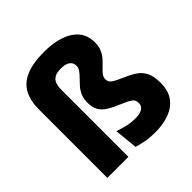

<svg xmlns="http://www.w3.org/2000/svg" viewBox="-182 -818 970 970"><g transform="rotate(-45 303.0 -333.0)"><path d="M51 -487.5Q51 -550 73.2 -592Q95.5 -634 145 -655.2Q194.5 -676.5 275 -676.5Q339 -676.5 387.5 -660.2Q436 -644 463.5 -611.2Q491 -578.5 491 -527.5Q491 -499 481.5 -478Q472 -457 457.8 -441.2Q443.5 -425.5 429.5 -412.5Q415.5 -399.5 405.8 -387Q396 -374.5 396 -360.5V-359Q396 -340 411.2 -329Q426.5 -318 472 -298Q506.5 -283.5 530.8 -266.5Q555 -249.5 568 -222.5Q581 -195.5 581 -151.5V-146Q581 -94 556.5 -59.5Q532 -25 488 -8Q444 9 385 9Q349 9 318 3.5Q287 -2 262.5 -10L250 -135Q276 -125.5 303.5 -118.8Q331 -112 363.5 -112Q397.5 -112 414.2 -123.2Q431 -134.5 431 -154V-156Q431 -169.5 424.8 -178.5Q418.5 -187.5 403.8 -195.8Q389 -204 363.5 -214.5Q322.5 -231.5 297.2 -247.5Q272 -263.5 260.2 -285Q248.5 -306.5 248.5 -340V-342Q248.5 -369 257.8 -389.5Q267 -410 281 -426Q295 -442 309 -455.8Q323 -469.5 332.2 -482.8Q341.5 -496 341.5 -511Q341.5 -525.5 334 -535.8Q326.5 -546 311.8 -551.5Q297 -557 274.5 -557Q247 -557 231 -548Q215 -539 208.2 -522.2Q201.5 -505.5 201.5 -481.5V0H51Z"/></g></svg>

Font: Anek Gurmukhi Medium
Style: Bold
Weight: 700
Version: Version 1.003